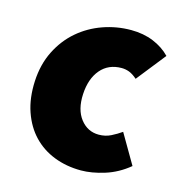

<svg xmlns="http://www.w3.org/2000/svg" viewBox="-84 -589 641 677"><g transform="rotate(15 236.0 -250.0)"><path d="M32 -250Q35 -312 59.5 -361Q84 -410 123 -443.5Q162 -477 211.5 -494.5Q261 -512 314 -512Q359 -512 395.5 -497Q432 -482 457 -456L373 -350Q357 -364 343.5 -369Q330 -374 316 -374Q268 -374 239.5 -340.5Q211 -307 208 -250Q205 -193 231 -159.5Q257 -126 298 -126Q322 -126 342 -136Q362 -146 379 -158L442 -50Q402 -17 355.5 -2.5Q309 12 270 12Q217 12 172 -5.5Q127 -23 95 -56.5Q63 -90 46 -139Q29 -188 32 -250Z"/></g></svg>

Font: Kilde Sans Black
Style: Regular
Weight: 900
Italic angle: -3°
Designer: Paul D. Hunt
Foundry: Adobe Systems Incorporated
Version: Version 1.050;PS Version 1.000;hotconv 1.0.70;makeotf.lib2.5